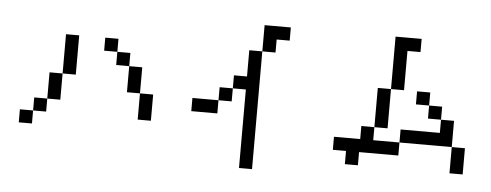

<svg xmlns="http://www.w3.org/2000/svg" viewBox="-56 -927 3112 1218"><g transform="rotate(5 1500.0 -317.5)"><path d="M583 -526.4V-609.4H667V-526.4ZM83 -26.4V-109.4H167V-26.4ZM833 -276.4H750V-442.4H667V-526.4H750V-442.4H833ZM833 -276.4H917V-109.4H833ZM333 -359.4V-192.4H250V-109.4H167V-192.4H250V-359.4ZM333 -359.4V-609.4H417V-359.4Z M1167 -192.4V-276.4H1333V-192.4ZM1583 -609.4V140.6H1500V-359.4H1417V-276.4H1333V-359.4H1417V-442.4H1500V-609.4ZM1583 -609.4V-776.4H1750V-692.4H1667V-609.4Z M2083 -26.4V-109.4H2250V-192.4H2333V-109.4H2500V-192.4H2750V-276.4H2833V-109.4H2500V-26.4H2250V57.6H2167V-26.4ZM2833 -109.4H2917V57.6H2833ZM2667 -359.4H2750V-276.4H2667ZM2667 -359.4H2583V-442.4H2667ZM2417 -442.4V-192.4H2333V-442.4ZM2417 -442.4V-776.4H2583V-692.4H2500V-442.4Z"/></g></svg>

Font: KH Dot kagurazaka 12
Style: Regular
Weight: 400
Designer: Original version for X68000 by Keitarou Hiraki (http://hp.vector.co.jp/authors/VA000874/) / TrueType conversion by Homem
Version: Version 1.00.20150527